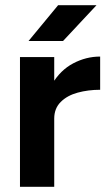

<svg xmlns="http://www.w3.org/2000/svg" viewBox="-20 -720 419 740"><path d="M150 -263Q150 -344 181.5 -397Q213 -450 262.5 -476Q312 -502 366 -502V-374Q320 -374 279.5 -363Q239 -352 214 -327Q189 -302 189 -263ZM57 0V-500H189V0ZM90 -562 204 -700H352L223 -562Z"/></svg>

Font: Figtree
Style: Bold
Weight: 700
Designer: Erik Kennedy
Foundry: Erik Kennedy
Version: Version 2.001;gftools[0.9.30]